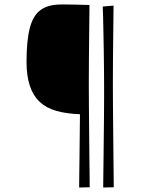

<svg xmlns="http://www.w3.org/2000/svg" viewBox="-20 -732 640 854"><path d="M336 -224Q275 -226 230 -239Q185 -252 156 -279.5Q127 -307 112.5 -351Q98 -395 98 -457Q98 -551 112.5 -607Q127 -663 160.5 -687.5Q194 -712 251 -712Q263 -712 279.5 -712Q296 -712 314 -711.5Q332 -711 349 -710.5Q366 -710 378 -710ZM332 102Q332 86 332.5 53Q333 20 333.5 -23.5Q334 -67 334.5 -114.5Q335 -162 335.5 -208.5Q336 -255 336 -294.5Q336 -334 336 -359Q336 -389 335.5 -428.5Q335 -468 334.5 -510.5Q334 -553 333 -592Q332 -631 331.5 -661.5Q331 -692 330 -706L378 -710Q378 -693 377.5 -656Q377 -619 376.5 -569.5Q376 -520 375.5 -465Q375 -410 375 -357Q375 -312 375.5 -257.5Q376 -203 376.5 -147.5Q377 -92 377.5 -41.5Q378 9 378.5 46.5Q379 84 379 101ZM439 102Q439 86 439.5 53Q440 20 440.5 -23.5Q441 -67 441.5 -114.5Q442 -162 442.5 -208.5Q443 -255 443 -294.5Q443 -334 443 -359Q443 -389 442.5 -428Q442 -467 441.5 -509Q441 -551 440 -590Q439 -629 438.5 -659Q438 -689 437 -703L485 -707Q485 -690 484.5 -653.5Q484 -617 483.5 -568Q483 -519 482.5 -464.5Q482 -410 482 -357Q482 -312 482.5 -257.5Q483 -203 483.5 -147.5Q484 -92 484.5 -41.5Q485 9 485.5 46.5Q486 84 486 101Z"/></svg>

Font: Truculenta Thin
Style: Regular
Weight: 250
Version: Version 1.002